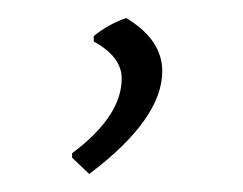

<svg xmlns="http://www.w3.org/2000/svg" viewBox="-20 -86 270 213"><path d="M120 -66Q160 -42 160 -7Q160 46 79 107L60 89V84Q115 43 115 1Q115 -23 84 -40V-46Q100 -59 120 -66Z"/></svg>

Font: Alegreya Sans SC Light
Style: Regular
Weight: 300
Designer: Juan Pablo del Peral
Foundry: Huerta Tipografica
Version: Version 2.007